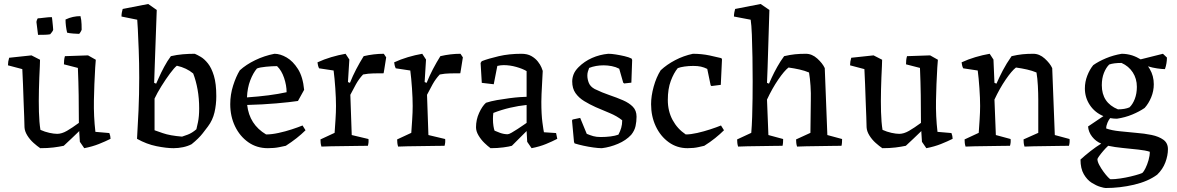

<svg xmlns="http://www.w3.org/2000/svg" viewBox="-20 -732 5909 964"><path d="M182 12Q167 2 148.5 -14.5Q130 -31 117 -52Q104 -73 103 -93Q103 -111 101.5 -145.5Q100 -180 98.5 -222.5Q97 -265 95.5 -308Q94 -351 92 -385L20 -404Q20 -423 26 -442L138 -454L181 -432L180 -400Q177 -343 175.5 -283Q174 -223 175.5 -170Q177 -117 183 -80Q205 -70 228 -65Q251 -60 267 -60Q290 -60 316 -75Q342 -90 376 -115Q376 -186 375 -253.5Q374 -321 371 -391L301 -409Q301 -420 302 -430Q303 -440 306 -450L422 -454L461 -432L458 -393Q453 -308 451.5 -228Q450 -148 459 -70L529 -64Q535 -49 535 -35Q509 -22 476.5 -9Q444 4 403 12L381 -20L378 -67V-74Q359 -55 339.5 -37Q320 -19 300 0Q276 5 248 8.5Q220 12 182 12ZM317 -568Q313 -585 311 -601.5Q309 -618 309 -634Q328 -643 346.5 -647Q365 -651 384 -651Q389 -632 389.5 -610Q390 -588 390 -583Q390 -581 384.5 -571.5Q379 -562 377 -562Q369 -562 348.5 -563.5Q328 -565 317 -568ZM171 -557 163 -621Q163 -626 166 -633Q169 -640 170 -640Q178 -640 201 -643Q224 -646 240 -646Q241 -646 242.5 -631.5Q244 -617 245.5 -602Q247 -587 247 -583Q247 -579 240.5 -570.5Q234 -562 232 -560Q222 -558 207 -557.5Q192 -557 171 -557Z M668 -35Q672 -97 675.5 -177.5Q679 -258 679 -342Q679 -416 676.5 -480.5Q674 -545 672 -586.5Q670 -628 669 -633L590 -649Q590 -661 592 -670.5Q594 -680 596 -687L724 -712L767 -682L758 -432L754 -316L764 -312Q767 -318 777.5 -342Q788 -366 804 -396Q820 -426 838 -450Q868 -457 898 -459.5Q928 -462 958 -462Q970 -457 988 -446.5Q1006 -436 1024 -413.5Q1042 -391 1054 -351.5Q1066 -312 1066 -249Q1066 -207 1057 -168Q1048 -129 1024 -97Q1018 -89 998 -63Q978 -37 942 -8Q923 2 899 7Q875 12 851 12Q816 12 766 2Q716 -8 668 -35ZM894 -46Q901 -48 922.5 -56Q944 -64 966 -83Q968 -90 974 -118.5Q980 -147 980 -188Q980 -238 972 -282.5Q964 -327 950 -363Q917 -391 868 -402Q855 -392 833.5 -363Q812 -334 790.5 -299.5Q769 -265 756 -237V-78Q762 -76 797.5 -63.5Q833 -51 894 -46Z M1325 12Q1269 12 1226.5 -18Q1184 -48 1160 -98Q1136 -148 1136 -209Q1136 -257 1150.5 -302.5Q1165 -348 1184 -379Q1216 -408 1261.5 -430Q1307 -452 1358 -462Q1387 -462 1419 -443.5Q1451 -425 1476 -385.5Q1501 -346 1507 -281L1476 -225Q1436 -219 1367.5 -213Q1299 -207 1221 -205Q1232 -107 1316 -57Q1344 -57 1378.5 -64.5Q1413 -72 1445 -82.5Q1477 -93 1499 -102L1514 -78Q1474 -38 1415 0Q1406 2 1381.5 7Q1357 12 1325 12ZM1220 -243Q1337 -251 1419 -269Q1419 -303 1406.5 -340.5Q1394 -378 1371 -400Q1347 -400 1315.5 -397Q1284 -394 1270 -388Q1251 -366 1236.5 -328.5Q1222 -291 1220 -243Z M1594 4Q1591 -5 1590 -14Q1589 -23 1589 -32L1660 -65Q1662 -94 1664.5 -131.5Q1667 -169 1667 -200Q1667 -238 1663.5 -289Q1660 -340 1655 -378L1582 -389Q1578 -397 1576.5 -404.5Q1575 -412 1574 -419Q1606 -434 1643 -445Q1680 -456 1715 -462L1734 -433L1727 -320L1737 -316Q1751 -351 1768.5 -384.5Q1786 -418 1806 -450Q1857 -462 1907 -462L1919 -444L1909 -381L1906 -364Q1882 -364 1855 -363.5Q1828 -363 1803 -358Q1783 -337 1767.5 -309.5Q1752 -282 1739 -256L1746 -54L1830 -34Q1832 -17 1827 0Q1814 0 1782 0.5Q1750 1 1712 1.5Q1674 2 1641.5 2.5Q1609 3 1594 4Z M1979 4Q1976 -5 1975 -14Q1974 -23 1974 -32L2045 -65Q2047 -94 2049.5 -131.5Q2052 -169 2052 -200Q2052 -238 2048.5 -289Q2045 -340 2040 -378L1967 -389Q1963 -397 1961.5 -404.5Q1960 -412 1959 -419Q1991 -434 2028 -445Q2065 -456 2100 -462L2119 -433L2112 -320L2122 -316Q2136 -351 2153.5 -384.5Q2171 -418 2191 -450Q2242 -462 2292 -462L2304 -444L2294 -381L2291 -364Q2267 -364 2240 -363.5Q2213 -363 2188 -358Q2168 -337 2152.5 -309.5Q2137 -282 2124 -256L2131 -54L2215 -34Q2217 -17 2212 0Q2199 0 2167 0.5Q2135 1 2097 1.5Q2059 2 2026.5 2.5Q1994 3 1979 4Z M2550 0Q2537 4 2507.5 8Q2478 12 2443 12Q2429 2 2412 -14.5Q2395 -31 2382.5 -52Q2370 -73 2370 -93Q2370 -131 2385.5 -165Q2401 -199 2420 -216Q2444 -224 2475.5 -229.5Q2507 -235 2538 -239Q2569 -243 2592 -244.5Q2615 -246 2624 -246V-375Q2604 -387 2572 -396Q2540 -405 2509 -405Q2501 -405 2493 -404Q2485 -403 2477 -401L2459 -309L2399 -316L2393 -416L2399 -425Q2433 -438 2484.5 -450Q2536 -462 2598 -462Q2628 -462 2648 -450.5Q2668 -439 2680.5 -423Q2693 -407 2698.5 -393.5Q2704 -380 2705 -376Q2704 -350 2702 -318.5Q2700 -287 2699 -260Q2698 -233 2698 -221Q2698 -157 2703.5 -116.5Q2709 -76 2711 -68L2772 -64L2778 -35Q2753 -22 2721.5 -9Q2690 4 2649 12L2627 -20L2624 -74ZM2463 -76Q2471 -72 2490.5 -65Q2510 -58 2529 -58Q2535 -58 2549 -66Q2563 -74 2579 -84.5Q2595 -95 2608 -104Q2621 -113 2624 -115V-205Q2584 -201 2541 -191Q2498 -181 2457 -165Q2456 -158 2455.5 -150.5Q2455 -143 2455 -136Q2455 -115 2457.5 -99.5Q2460 -84 2463 -76Z M3002 12Q2985 12 2959.5 8.5Q2934 5 2909 -0.5Q2884 -6 2865 -12L2862 -19L2852 -127L2855 -132L2893 -140L2926 -60Q2943 -53 2958.5 -48.5Q2974 -44 2996 -44Q3022 -44 3045.5 -47Q3069 -50 3085 -56Q3094 -73 3099 -90Q3104 -107 3104 -128Q3078 -149 3042 -164Q3006 -179 2971 -194Q2940 -208 2913 -224.5Q2886 -241 2869.5 -264.5Q2853 -288 2853 -323Q2853 -341 2860 -359Q2867 -377 2885 -395Q2914 -424 2952.5 -441Q2991 -458 3034 -462Q3050 -462 3072 -458.5Q3094 -455 3115.5 -450Q3137 -445 3151 -438L3154 -431L3150 -317L3114 -313L3109 -317L3089 -387Q3072 -396 3051.5 -400Q3031 -404 3011 -404Q2971 -404 2938 -391Q2934 -381 2931.5 -372Q2929 -363 2929 -353Q2929 -334 2936.5 -315.5Q2944 -297 2966 -285Q3003 -267 3040 -254.5Q3077 -242 3108 -228.5Q3139 -215 3157.5 -196Q3176 -177 3176 -146Q3176 -122 3171 -99Q3166 -76 3149 -55Q3123 -27 3083 -10Q3043 7 3002 12Z M3432 12Q3379 12 3337.5 -18Q3296 -48 3272.5 -98Q3249 -148 3249 -209Q3249 -250 3262 -297Q3275 -344 3297 -379Q3328 -408 3370 -430Q3412 -452 3459 -462Q3503 -462 3543 -453.5Q3583 -445 3602 -440L3605 -434L3599 -306L3552 -300L3548 -304L3531 -386Q3515 -394 3499 -397.5Q3483 -401 3461 -401Q3438 -401 3417 -398Q3396 -395 3383 -390Q3363 -366 3348 -326Q3333 -286 3333 -230Q3333 -174 3357 -129.5Q3381 -85 3423 -57Q3448 -57 3481 -64.5Q3514 -72 3546 -82.5Q3578 -93 3600 -102L3615 -78Q3596 -59 3570.5 -38.5Q3545 -18 3516 0Q3511 1 3487.5 6.5Q3464 12 3432 12Z M3686 4Q3683 -5 3682 -14Q3681 -23 3681 -32L3752 -65Q3755 -100 3756.5 -145.5Q3758 -191 3758.5 -238Q3759 -285 3759 -324Q3759 -382 3758 -444Q3757 -506 3755 -557Q3753 -608 3749 -633L3665 -649Q3665 -660 3667 -670Q3669 -680 3671 -687L3799 -712L3843 -682L3834 -393L3831 -316L3841 -312Q3844 -319 3855 -343Q3866 -367 3882.5 -396.5Q3899 -426 3917 -450Q3947 -457 3971.5 -459.5Q3996 -462 4026 -462Q4057 -462 4083.5 -438Q4110 -414 4121 -390Q4124 -306 4127.5 -222Q4131 -138 4134 -54L4208 -34Q4208 -27 4207.5 -17.5Q4207 -8 4205 0Q4192 0 4161.5 0.5Q4131 1 4095 1.5Q4059 2 4028 2.5Q3997 3 3982 4Q3979 -5 3978 -14Q3977 -23 3977 -32L4049 -65L4051 -230Q4052 -263 4049.5 -301Q4047 -339 4042 -368Q4021 -377 3994.5 -383Q3968 -389 3939 -393Q3918 -377 3887.5 -332.5Q3857 -288 3831 -232L3838 -54L3912 -34Q3912 -27 3911.5 -17.5Q3911 -8 3909 0Q3896 0 3865.5 0.5Q3835 1 3799 1.5Q3763 2 3732 2.5Q3701 3 3686 4Z M4410 12Q4395 2 4376.5 -14.5Q4358 -31 4345 -52Q4332 -73 4331 -93Q4331 -111 4329.5 -145.5Q4328 -180 4326.5 -222.5Q4325 -265 4323.5 -308Q4322 -351 4320 -385L4248 -404Q4248 -423 4254 -442L4366 -454L4409 -432L4408 -400Q4405 -343 4403.5 -283Q4402 -223 4403.5 -170Q4405 -117 4411 -80Q4433 -70 4456 -65Q4479 -60 4495 -60Q4518 -60 4544 -75Q4570 -90 4604 -115Q4604 -186 4603 -253.5Q4602 -321 4599 -391L4529 -409Q4529 -420 4530 -430Q4531 -440 4534 -450L4650 -454L4689 -432L4686 -393Q4681 -308 4679.5 -228Q4678 -148 4687 -70L4757 -64Q4763 -49 4763 -35Q4737 -22 4704.5 -9Q4672 4 4631 12L4609 -20L4606 -67V-74Q4587 -55 4567.5 -37Q4548 -19 4528 0Q4504 5 4476 8.5Q4448 12 4410 12Z M4828 4Q4825 -5 4824 -14Q4823 -23 4823 -32L4894 -65Q4896 -94 4898.5 -131.5Q4901 -169 4901 -200Q4901 -238 4897.5 -289Q4894 -340 4889 -378L4816 -389Q4812 -397 4810.5 -404.5Q4809 -412 4808 -419Q4840 -434 4877 -445Q4914 -456 4949 -462L4968 -433L4973 -316L4983 -312Q4997 -344 5015 -378.5Q5033 -413 5059 -450Q5089 -457 5113.5 -459.5Q5138 -462 5168 -462Q5199 -462 5225.5 -438Q5252 -414 5263 -390Q5266 -306 5269.5 -222Q5273 -138 5276 -54L5350 -34Q5352 -17 5347 0Q5334 0 5303.5 0.5Q5273 1 5237 1.5Q5201 2 5170 2.5Q5139 3 5124 4Q5121 -5 5120 -14Q5119 -23 5119 -32L5193 -65V-230Q5193 -263 5191 -301Q5189 -339 5184 -368Q5163 -377 5136.5 -383Q5110 -389 5081 -393Q5060 -377 5029.5 -332.5Q4999 -288 4973 -232L4980 -54L5054 -34Q5056 -17 5051 0Q5038 0 5007.5 0.5Q4977 1 4941 1.5Q4905 2 4874 2.5Q4843 3 4828 4Z M5531 212Q5524 212 5504 206Q5484 200 5461 185.5Q5438 171 5421.5 142.5Q5405 114 5405 69Q5428 48 5455.5 26.5Q5483 5 5509 -11Q5482 -22 5463.5 -45.5Q5445 -69 5443 -97L5520 -149Q5477 -167 5452 -204.5Q5427 -242 5427 -288Q5427 -321 5439 -352Q5451 -383 5469 -405Q5496 -424 5533 -439.5Q5570 -455 5612 -462Q5638 -462 5664 -454Q5676 -450 5686.5 -445Q5697 -440 5707 -434L5819 -462L5839 -443Q5839 -429 5836.5 -414Q5834 -399 5829 -385Q5814 -385 5790 -388.5Q5766 -392 5744 -399L5750 -390L5753 -385Q5773 -351 5773 -309Q5773 -275 5760 -243.5Q5747 -212 5727 -190Q5701 -172 5665 -157Q5629 -142 5588 -136Q5571 -136 5554 -139Q5547 -131 5540.5 -116Q5534 -101 5534 -87Q5562 -77 5602.5 -73Q5643 -69 5684 -65Q5725 -62 5761.5 -54.5Q5798 -47 5821 -30.5Q5844 -14 5844 17Q5844 49 5831 83.5Q5818 118 5790 145Q5744 179 5673.5 195.5Q5603 212 5531 212ZM5593 -183Q5628 -183 5651 -193Q5667 -208 5677.5 -235Q5688 -262 5688 -296Q5688 -337 5667.5 -368.5Q5647 -400 5611 -416Q5571 -416 5549 -408Q5533 -392 5522.5 -365.5Q5512 -339 5512 -304Q5512 -216 5593 -183ZM5556 168Q5578 168 5605 164Q5632 160 5657 154Q5682 148 5699 142.5Q5716 137 5717 135Q5723 129 5731.5 112Q5740 95 5746.5 72.5Q5753 50 5753 30Q5732 23 5695 19Q5658 15 5617.5 11Q5577 7 5544 0Q5532 11 5519.5 25.5Q5507 40 5498.5 52Q5490 64 5490 67Q5490 79 5499 96Q5508 113 5520 129.5Q5532 146 5542.5 157Q5553 168 5556 168Z"/></svg>

Font: Labrada
Style: Regular
Weight: 400
Designer: Mercedes Jáuregui
Foundry: Omnibus-Type Team
Version: Version 1.000; ttfautohint (v1.8.4.7-5d5b)